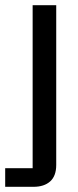

<svg xmlns="http://www.w3.org/2000/svg" viewBox="-50 -520 300 740"><path d="M-30 200V128.3H75.8V-500H166.7V115.8Q166.7 158.3 143.3 179.2Q120 200 79.2 200Z"/></svg>

Font: Funnel Display
Style: Regular
Weight: 400
Designer: NORD ID, Kristian Moeller
Foundry: Dicotype
Version: Version 1.000